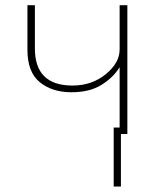

<svg xmlns="http://www.w3.org/2000/svg" viewBox="-20 -508 596 728"><path d="M411.1 -24.4H438.5V199.2H411.1ZM84 -319.3V-488.3H112.3V-324.2Q112.3 -183.6 254.9 -183.6Q328.1 -183.6 380.9 -226.6Q433.6 -269.5 433.6 -320.3V-488.3H462.9V0H433.6V-252H432.6Q410.2 -214.8 365.2 -186.5Q320.3 -158.2 251 -158.2Q177.7 -158.2 130.9 -196.3Q84 -234.4 84 -319.3Z"/></svg>

Font: Gothic A1 Thin
Style: Regular
Weight: 250
Designer: HanYang I&C Co.,Ltd.
Foundry: HanYang I&C Co.,Ltd.
Version: Version 2.50